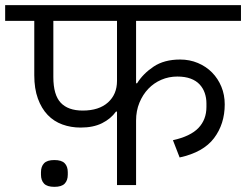

<svg xmlns="http://www.w3.org/2000/svg" viewBox="-40 -718 955 745"><path d="M414 -285H410Q390 -257 356 -240Q322 -223 273 -223Q235 -223 202 -235Q169 -247 145 -272Q121 -297 107 -335.5Q93 -374 93 -426V-637H-20V-698H895V-637H488V-395H492Q515 -432 556 -459.5Q597 -487 659 -487Q696 -487 728 -473.5Q760 -460 783 -436.5Q806 -413 819 -381.5Q832 -350 832 -313Q832 -237 790.5 -182Q749 -127 657 -107L631 -174Q699 -189 730 -221.5Q761 -254 761 -303V-317Q761 -338 754.5 -357Q748 -376 734.5 -390.5Q721 -405 699.5 -413Q678 -421 648 -421Q615 -421 586 -408.5Q557 -396 535.5 -373.5Q514 -351 501 -319.5Q488 -288 488 -250V0H414ZM167 -419Q167 -350 195.5 -319.5Q224 -289 281 -289Q344 -289 379 -320.5Q414 -352 414 -404V-637H167ZM171 7Q143 7 131 -5.5Q119 -18 119 -40V-50Q119 -72 131 -84.5Q143 -97 171 -97Q199 -97 211 -84.5Q223 -72 223 -50V-40Q223 -18 211 -5.5Q199 7 171 7Z"/></svg>

Font: IBM Plex Sans Devanagari
Style: Regular
Weight: 400
Designer: Mike Abbink, Paul van der Laan, Pieter van Rosmalen, Erin McLaughlin
Foundry: Bold Monday
Version: Version 1.1